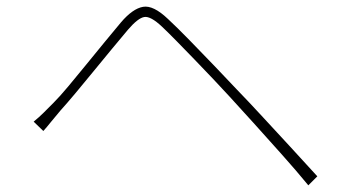

<svg xmlns="http://www.w3.org/2000/svg" viewBox="-20 -627 1040 576"><path d="M81 -262Q98 -276 111 -289Q124 -302 140 -318Q159 -337 184.5 -367.5Q210 -398 238.5 -433Q267 -468 294.5 -501.5Q322 -535 343 -560Q378 -601 409 -606.5Q440 -612 484 -570Q511 -545 548.5 -506.5Q586 -468 624 -428.5Q662 -389 690 -359Q724 -324 765.5 -279Q807 -234 850.5 -187Q894 -140 932 -98L905 -71Q868 -116 826 -163Q784 -210 743.5 -255Q703 -300 668 -338Q647 -361 619.5 -390Q592 -419 563.5 -448.5Q535 -478 509.5 -504Q484 -530 466 -547Q432 -579 413 -576Q394 -573 364 -538Q343 -513 316 -480.5Q289 -448 260.5 -413Q232 -378 206 -347Q180 -316 161 -295Q148 -280 134 -262.5Q120 -245 110 -234Z"/></svg>

Font: Shanggu Sans SC VF
Style: Regular
Weight: 250
Designer: GuiWonder
Version: Version 1.021